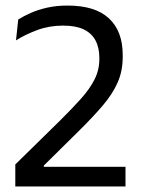

<svg xmlns="http://www.w3.org/2000/svg" viewBox="-20 -670 510 690"><path d="M35 0V-79L194.5 -235.5Q239.5 -280 271.2 -315.5Q303 -351 320 -385Q337 -419 337 -457.5V-462.5Q337 -499 323 -525Q309 -551 280.5 -564.5Q252 -578 207 -578Q157 -578 114 -562Q71 -546 37.5 -525L45.5 -600Q64.5 -612 90.5 -623.5Q116.5 -635 149.5 -642.5Q182.5 -650 223 -650Q322 -650 371.5 -604Q421 -558 421 -472.5V-465.5Q421 -415 403 -374Q385 -333 350.5 -292.2Q316 -251.5 267.5 -203.5L137.5 -75V-55.5L103.5 -70.5H431V0Z"/></svg>

Font: Anek Telugu
Style: Regular
Weight: 400
Designer: Omkar Bhoir (Telugu), Yesha Goshar (Latin)
Foundry: Ek Type
Version: Version 1.003